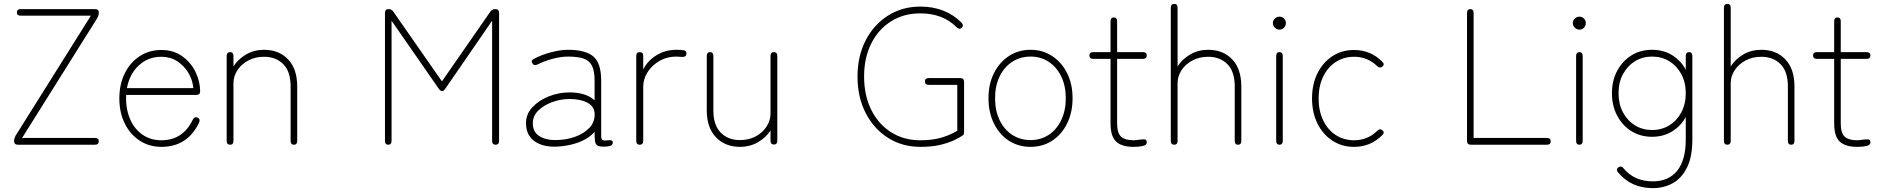

<svg xmlns="http://www.w3.org/2000/svg" viewBox="-20 -747 9717 991"><path d="M73 0Q53 0 53 -18V-22Q53 -33 60 -46L449 -666H87Q67 -666 67 -683Q67 -700 87 -700H470Q490 -700 490 -683V-679Q490 -668 483 -655L94 -35H470Q490 -35 490 -18Q490 0 470 0Z M813 11Q750 11 701 -21Q652 -53 624 -109.5Q596 -166 596 -239Q596 -312 624 -368.5Q652 -425 701 -457Q750 -489 813 -489Q876 -489 921 -456.5Q966 -424 989.5 -375Q1013 -326 1013 -275Q1013 -257 993 -257H631Q628 -191 649 -138Q670 -85 712.5 -54Q755 -23 813 -23Q924 -23 975 -129Q984 -147 1000 -140Q1016 -132 1007 -113Q947 11 813 11ZM635 -292H978Q974 -335 952 -371.5Q930 -408 894.5 -431Q859 -454 813 -454Q745 -454 697 -410Q649 -366 635 -292Z M1168 0Q1150 0 1150 -20V-458Q1150 -478 1168 -478Q1185 -478 1185 -458V-404Q1208 -441 1249.5 -465.5Q1291 -490 1343 -490Q1420 -490 1467 -440.5Q1514 -391 1514 -301V-20Q1514 0 1497 0Q1480 0 1480 -20V-301Q1480 -378 1442 -416Q1404 -454 1343 -454Q1297 -454 1261 -434.5Q1225 -415 1205 -384Q1185 -353 1185 -318V-20Q1185 0 1168 0Z M1984 0Q1967 0 1967 -20V-680Q1967 -700 1986 -700Q2001 -700 2010 -687L2261 -327L2511 -687Q2520 -700 2536 -700Q2556 -700 2556 -680V-20Q2556 0 2538 0Q2520 0 2520 -20V-640L2279 -290Q2270 -277 2262 -277Q2253 -277 2244 -290L2001 -640V-20Q2001 0 1984 0Z M2841 10Q2775 10 2735 -21Q2695 -52 2695 -112Q2695 -158 2728 -193.5Q2761 -229 2812.5 -249.5Q2864 -270 2919 -270Q3005 -270 3049 -229V-330Q3049 -382 3035 -408.5Q3021 -435 2991 -445Q2961 -455 2912 -455Q2876 -455 2832.5 -443.5Q2789 -432 2754 -414Q2736 -406 2728 -420Q2718 -435 2737 -444Q2775 -464 2823.5 -477Q2872 -490 2912 -490Q3001 -490 3042 -456Q3083 -422 3083 -330V-44Q3083 -28 3090.5 -24Q3098 -20 3120 -23Q3143 -26 3143 -12Q3143 4 3126 7Q3111 10 3097 10Q3073 10 3063 3.5Q3053 -3 3051 -20Q3049 -37 3049 -67Q3026 -40 2991 -23Q2956 -6 2916.5 2Q2877 10 2841 10ZM2846 -24Q2900 -24 2947 -40.5Q2994 -57 3023 -88Q3052 -119 3049 -164Q3046 -199 3011 -217.5Q2976 -236 2920 -236Q2875 -236 2831.5 -220.5Q2788 -205 2759 -177Q2730 -149 2730 -111Q2730 -66 2763 -45Q2796 -24 2846 -24Z M3282 0Q3264 0 3264 -20V-458Q3264 -478 3282 -478Q3300 -478 3300 -458V-388Q3321 -432 3367 -461Q3413 -490 3471 -490Q3496 -490 3509.5 -487.5Q3523 -485 3523 -471Q3523 -453 3502 -453Q3495 -453 3487 -454Q3479 -455 3471 -455Q3423 -455 3384.5 -433Q3346 -411 3323 -375.5Q3300 -340 3300 -299V-20Q3300 0 3282 0Z M3799 11Q3723 11 3675.5 -38.5Q3628 -88 3628 -177V-458Q3628 -478 3645 -478Q3662 -478 3662 -458V-177Q3662 -101 3700 -62.5Q3738 -24 3799 -24Q3846 -24 3881.5 -43.5Q3917 -63 3937 -94.5Q3957 -126 3957 -161V-458Q3957 -478 3975 -478Q3992 -478 3992 -458V-21Q3992 -1 3975 -1Q3957 -1 3957 -21V-74Q3935 -38 3893 -13.5Q3851 11 3799 11Z M4730 11Q4637 11 4563.5 -35.5Q4490 -82 4448 -164Q4406 -246 4406 -352Q4406 -457 4448 -538.5Q4490 -620 4563.5 -666.5Q4637 -713 4730 -713Q4860 -713 4943 -630Q4956 -615 4944 -604Q4932 -592 4917 -607Q4846 -678 4730 -678Q4644 -678 4578.5 -636.5Q4513 -595 4476.5 -521.5Q4440 -448 4440 -352Q4440 -255 4476.5 -181Q4513 -107 4578.5 -65Q4644 -23 4730 -23Q4789 -23 4833.5 -35Q4878 -47 4921 -72V-309H4774Q4754 -309 4754 -327Q4754 -344 4774 -344H4936Q4956 -344 4956 -324V-68Q4956 -53 4952 -50Q4935 -38 4906 -24Q4877 -10 4834 0.5Q4791 11 4730 11Z M5299 11Q5236 11 5187 -21Q5138 -53 5110 -110Q5082 -167 5082 -240Q5082 -313 5110 -369Q5138 -425 5187 -457.5Q5236 -490 5299 -490Q5362 -490 5411 -457.5Q5460 -425 5488 -369Q5516 -313 5516 -240Q5516 -167 5488 -110Q5460 -53 5411 -21Q5362 11 5299 11ZM5299 -24Q5352 -24 5393 -51Q5434 -78 5457.5 -127Q5481 -176 5481 -240Q5481 -304 5457.5 -352.5Q5434 -401 5393 -428Q5352 -455 5299 -455Q5246 -455 5204.5 -428Q5163 -401 5139.5 -352.5Q5116 -304 5116 -240Q5116 -176 5139.5 -127Q5163 -78 5204.5 -51Q5246 -24 5299 -24Z M5831 11Q5770 11 5741 -16Q5712 -43 5712 -110V-443H5623Q5603 -443 5603 -461Q5603 -478 5623 -478H5712V-637Q5712 -657 5729 -657Q5746 -657 5746 -637V-478H5879Q5899 -478 5899 -461Q5899 -443 5879 -443H5746V-110Q5746 -60 5766.5 -41.5Q5787 -23 5831 -23Q5838 -23 5845.5 -24Q5853 -25 5860 -26Q5876 -28 5887.5 -27.5Q5899 -27 5899 -12Q5899 2 5878.5 6.5Q5858 11 5831 11Z M6041 0Q6023 0 6023 -20V-707Q6023 -727 6041 -727Q6058 -727 6058 -707V-404Q6081 -441 6122.5 -465.5Q6164 -490 6216 -490Q6293 -490 6340 -440.5Q6387 -391 6387 -301V-20Q6387 0 6370 0Q6353 0 6353 -20V-301Q6353 -378 6315 -416Q6277 -454 6216 -454Q6170 -454 6134 -434.5Q6098 -415 6078 -384Q6058 -353 6058 -318V-20Q6058 0 6041 0Z M6584 0Q6567 0 6567 -20V-458Q6567 -478 6584 -478Q6601 -478 6601 -458V-20Q6601 0 6584 0ZM6584 -594Q6571 -594 6560.5 -604Q6550 -614 6550 -628Q6550 -642 6560.5 -651.5Q6571 -661 6584 -661Q6598 -661 6607.5 -651.5Q6617 -642 6617 -628Q6617 -614 6607.5 -604Q6598 -594 6584 -594Z M6969 11Q6906 11 6857 -21Q6808 -53 6780 -109.5Q6752 -166 6752 -239Q6752 -312 6780 -368.5Q6808 -425 6857 -457Q6906 -489 6969 -489Q7054 -489 7114 -429Q7129 -415 7115 -403Q7102 -393 7088 -406Q7038 -454 6969 -454Q6916 -454 6874.5 -427Q6833 -400 6809.5 -351.5Q6786 -303 6786 -239Q6786 -175 6809.5 -126Q6833 -77 6874.5 -50Q6916 -23 6969 -23Q7038 -23 7088 -71Q7101 -86 7115 -75Q7129 -63 7114 -49Q7054 11 6969 11Z M7572 0Q7552 0 7552 -20V-680Q7552 -700 7569 -700Q7586 -700 7586 -680V-35H7964Q7984 -35 7984 -18Q7984 0 7964 0Z M8132 0Q8115 0 8115 -20V-458Q8115 -478 8132 -478Q8149 -478 8149 -458V-20Q8149 0 8132 0ZM8132 -594Q8119 -594 8108.5 -604Q8098 -614 8098 -628Q8098 -642 8108.5 -651.5Q8119 -661 8132 -661Q8146 -661 8155.5 -651.5Q8165 -642 8165 -628Q8165 -614 8155.5 -604Q8146 -594 8132 -594Z M8511 224Q8398 224 8331 142Q8319 127 8334 116Q8348 107 8360 122Q8415 189 8511 189Q8593 189 8637 134Q8681 79 8681 -27V-143Q8656 -97 8611 -69Q8566 -41 8507 -41Q8447 -41 8400.5 -70Q8354 -99 8327 -150Q8300 -201 8300 -266Q8300 -331 8327 -381.5Q8354 -432 8400.5 -461Q8447 -490 8507 -490Q8566 -490 8611 -462Q8656 -434 8681 -387V-458Q8681 -478 8698 -478Q8715 -478 8715 -458V-27Q8715 63 8687 118.5Q8659 174 8613 199Q8567 224 8511 224ZM8507 -76Q8557 -76 8596 -100Q8635 -124 8658 -167Q8681 -210 8681 -266Q8681 -322 8658 -364.5Q8635 -407 8596 -431Q8557 -455 8507 -455Q8458 -455 8419 -431Q8380 -407 8357 -364.5Q8334 -322 8334 -266Q8334 -210 8357 -167Q8380 -124 8419 -100Q8458 -76 8507 -76Z M8896 0Q8878 0 8878 -20V-707Q8878 -727 8896 -727Q8913 -727 8913 -707V-404Q8936 -441 8977.5 -465.5Q9019 -490 9071 -490Q9148 -490 9195 -440.5Q9242 -391 9242 -301V-20Q9242 0 9225 0Q9208 0 9208 -20V-301Q9208 -378 9170 -416Q9132 -454 9071 -454Q9025 -454 8989 -434.5Q8953 -415 8933 -384Q8913 -353 8913 -318V-20Q8913 0 8896 0Z M9566 11Q9505 11 9476 -16Q9447 -43 9447 -110V-443H9358Q9338 -443 9338 -461Q9338 -478 9358 -478H9447V-637Q9447 -657 9464 -657Q9481 -657 9481 -637V-478H9614Q9634 -478 9634 -461Q9634 -443 9614 -443H9481V-110Q9481 -60 9501.5 -41.5Q9522 -23 9566 -23Q9573 -23 9580.5 -24Q9588 -25 9595 -26Q9611 -28 9622.5 -27.5Q9634 -27 9634 -12Q9634 2 9613.5 6.5Q9593 11 9566 11Z"/></svg>

Font: Zen Maru Gothic Light
Style: Regular
Weight: 300
Designer: Yoshimichi Ohira
Foundry: Positype
Version: Version 1.001